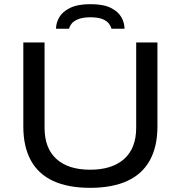

<svg xmlns="http://www.w3.org/2000/svg" viewBox="-20 -890 868 922"><path d="M413 12Q307 12 235.5 -21Q164 -54 128 -120Q92 -186 92 -282V-686H194V-277Q194 -178 251 -126.5Q308 -75 413 -75Q518 -75 576 -126.5Q634 -178 634 -277V-686H736V-282Q736 -186 699.5 -120Q663 -54 591 -21Q519 12 413 12ZM249 -752Q249 -780 264.5 -807Q280 -834 316.5 -852Q353 -870 414 -870Q477 -870 512.5 -852Q548 -834 563 -807Q578 -780 578 -752H515Q513 -763 503.5 -776Q494 -789 473 -798Q452 -807 414 -807Q378 -807 356 -798Q334 -789 324 -776.5Q314 -764 312 -752Z"/></svg>

Font: Archivo SemiExpanded
Style: Regular
Weight: 400
Width: 6
Designer: Hector Gatti
Foundry: Omnibus-Type
Version: Version 2.001